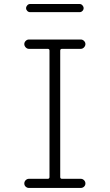

<svg xmlns="http://www.w3.org/2000/svg" viewBox="-20 -925 540 945"><path d="M127.9 -865.2Q120.1 -865.2 114.3 -871.1Q108.4 -877 108.4 -884.8Q108.4 -892.6 114.3 -898.9Q120.1 -905.3 127.9 -905.3H372.1Q379.9 -905.3 385.7 -898.9Q391.6 -892.6 391.6 -884.8Q391.6 -877 385.7 -871.1Q379.9 -865.2 372.1 -865.2ZM214.8 -44.9Q223.6 -44.9 223.6 -53.7V-675.8Q223.6 -684.6 214.8 -684.6H122.1Q113.3 -684.6 106.4 -691.9Q99.6 -699.2 99.6 -708Q99.6 -716.8 106.4 -723.6Q113.3 -730.5 122.1 -730.5H377.9Q386.7 -730.5 393.6 -723.6Q400.4 -716.8 400.4 -708Q400.4 -699.2 393.6 -691.9Q386.7 -684.6 377.9 -684.6H285.2Q276.4 -684.6 276.4 -675.8V-53.7Q276.4 -44.9 285.2 -44.9H377.9Q386.7 -44.9 393.6 -38.1Q400.4 -31.2 400.4 -22Q400.4 -12.7 393.6 -6.3Q386.7 0 377.9 0H122.1Q113.3 0 106.4 -6.3Q99.6 -12.7 99.6 -22Q99.6 -31.2 106.4 -38.1Q113.3 -44.9 122.1 -44.9Z"/></svg>

Font: Rounded Mgen+ 2m light
Style: Regular
Weight: 200
Designer: [Source Han Sans]
Ryoko NISHIZUKA  (kana & ideographs); Paul D. Hunt (Latin, Greek & Cyrillic); Wenlong ZHANG  (bopomofo
Version: Version 1.059.20150602